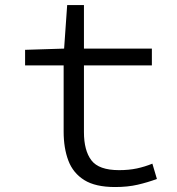

<svg xmlns="http://www.w3.org/2000/svg" viewBox="-20 -733 707 766"><path d="M439 13.2Q360.8 13.2 316.2 -14.6Q271.5 -42.5 252.7 -92.3Q233.9 -142.1 233.9 -208V-472.2H80.1V-534.2L235.8 -539.1L248 -712.9H314.9V-539.1H585.9V-472.2H314.9V-206.1Q314.9 -132.3 344.7 -93.3Q374.5 -54.2 455.1 -54.2Q494.1 -54.2 526.1 -61Q558.1 -67.9 587.9 -80.1L606 -19Q569.3 -5.4 529.3 3.9Q489.3 13.2 439 13.2Z"/></svg>

Font: Shanggu Mono N
Style: Regular
Weight: 350
Designer: GuiWonder
Version: Version 1.021